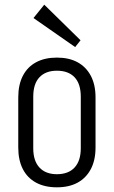

<svg xmlns="http://www.w3.org/2000/svg" viewBox="-20 -793 487 820"><path d="M223 7Q171 7 134 -13Q97 -33 77.5 -71Q58 -109 58 -163V-377Q58 -431 77.5 -469Q97 -507 134 -527Q171 -547 223 -547Q275 -547 311.5 -527Q348 -507 368 -469Q388 -431 388 -377V-163Q388 -109 368 -71Q348 -33 311.5 -13Q275 7 223 7ZM223 -49Q272 -49 298.5 -77.5Q325 -106 325 -160V-380Q325 -435 298.5 -463Q272 -491 223 -491Q175 -491 148.5 -463Q122 -435 122 -380V-160Q122 -106 148.5 -77.5Q175 -49 223 -49ZM324 -621 301 -592 123 -716 169 -773Z"/></svg>

Font: Pathway Extreme Condensed ExtraLight
Style: Regular
Weight: 250
Width: 3
Version: Version 1.001;gftools[0.9.26]